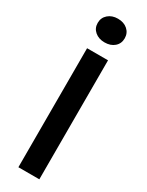

<svg xmlns="http://www.w3.org/2000/svg" viewBox="-251 -1011 801 1048"><g transform="rotate(30 150.0 -487.0)"><path d="M84 -750H216V0H84ZM150 -825Q113 -825 89 -845.5Q65 -866 65 -899Q65 -932 89 -953Q113 -974 150 -974Q188 -974 211.5 -953Q235 -932 235 -899Q235 -866 211.5 -845.5Q188 -825 150 -825Z"/></g></svg>

Font: Bounded
Style: Regular
Weight: 400
Designer: Vlad Churkin
Version: Version 1.0